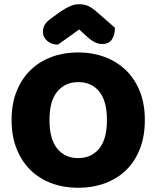

<svg xmlns="http://www.w3.org/2000/svg" viewBox="-20 -874 743 912"><path d="M35 -304Q35 -382 59.5 -442Q84 -502 126.5 -542.5Q169 -583 226.5 -604Q284 -625 351 -625Q418 -625 475.5 -604Q533 -583 576 -542.5Q619 -502 643.5 -442Q668 -382 668 -304Q668 -226 644 -165.5Q620 -105 577.5 -64.5Q535 -24 477 -3Q419 18 351 18Q283 18 225 -3.5Q167 -25 125 -66Q83 -107 59 -167Q35 -227 35 -304ZM215 -304Q215 -213 252 -168Q289 -123 351 -123Q414 -123 451 -168Q488 -213 488 -304Q488 -394 451.5 -439Q415 -484 352 -484Q290 -484 252.5 -439.5Q215 -395 215 -304ZM356 -734Q325 -711 301 -694.5Q277 -678 255 -662Q225 -662 204.5 -679.5Q184 -697 184 -723Q184 -743 193.5 -758Q203 -773 230 -792L266 -818Q291 -835 312.5 -844.5Q334 -854 354 -854Q381 -854 400 -845Q419 -836 445 -813L526 -742Q526 -708 511.5 -686.5Q497 -665 466 -665Q456 -665 447.5 -667Q439 -669 429 -674Q419 -679 407 -688.5Q395 -698 379 -713Z"/></svg>

Font: Baloo Thambi
Style: Regular
Weight: 400
Designer: Aadarsh Rajan and Ek Type
Foundry: Ek Type
Version: Version 1.443;PS 1.000;hotconv 16.6.51;makeotf.lib2.5.65220;